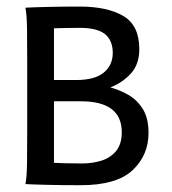

<svg xmlns="http://www.w3.org/2000/svg" viewBox="-20 -558 522 582"><path d="M224.6 3.4Q166 3.4 118.7 2.2Q71.3 1 57.1 0Q61.5 -22 62 -66.9Q62.5 -111.8 62.5 -166.5V-366.2Q62.5 -419.9 62 -466.3Q61.5 -512.7 57.1 -534.7Q82.5 -536.1 127.7 -537.1Q172.9 -538.1 221.7 -538.1Q305.2 -538.1 353.8 -509.5Q402.3 -481 402.3 -408.7Q402.3 -363.3 376.7 -335.2Q351.1 -307.1 314.5 -293Q342.3 -285.6 368.9 -270.5Q395.5 -255.4 412.8 -227.8Q430.2 -200.2 430.2 -154.8Q430.2 -87.4 381.8 -42Q333.5 3.4 224.6 3.4ZM228.5 -62.5Q259.8 -62.5 287.4 -71Q314.9 -79.6 332 -100.3Q349.1 -121.1 349.1 -157.2Q349.1 -251 225.1 -251H143.6V-64.5Q153.8 -64 176.3 -63.2Q198.7 -62.5 228.5 -62.5ZM143.6 -315.4H210.4Q267.1 -315.4 294.4 -337.9Q321.8 -360.4 321.8 -397.5Q321.8 -435.5 298.3 -454.6Q274.9 -473.6 220.7 -473.6Q200.2 -473.6 177.5 -473.1Q154.8 -472.7 143.6 -472.2Z"/></svg>

Font: Harmattan Medium
Style: Regular
Weight: 500
Designer: George W. Nuss III and SIL International
Foundry: SIL International
Version: Version 4.000